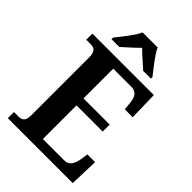

<svg xmlns="http://www.w3.org/2000/svg" viewBox="-268 -1039 1146 1146"><g transform="rotate(45 305.0 -465.5)"><path d="M130 -784V-771H196C222 -795 268 -835 296 -864C324 -835 372 -795 398 -771H463V-784C434 -822 380 -886 360 -931H233C214 -886 159 -822 130 -784ZM26 0H574L580 -183H515L508 -137C501 -93 484 -60 443 -60H262V-344H483V-403H262V-654H415C457 -654 474 -626 478 -577L483 -531H549L545 -714H26V-662H63C91 -662 113 -654 113 -598V-111C113 -61 92 -52 64 -52H26Z"/></g></svg>

Font: Noto Serif Tamil SemiCondensed
Style: Bold
Weight: 700
Width: 4
Designer: Indian Type Foundry, Tom Grace, and the Monotype Design Team
Foundry: Monotype Imaging Inc.
Version: Version 2.004